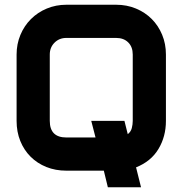

<svg xmlns="http://www.w3.org/2000/svg" viewBox="-20 -720 770 810"><path d="M680 -210Q680 -144 648.5 -91.5Q617 -39 554 -14L575 70H435L418 0H260Q214 0 175.5 -15.5Q137 -31 109 -59Q81 -87 65.5 -125.5Q50 -164 50 -210V-490Q50 -534 66 -572.5Q82 -611 110.5 -639.5Q139 -668 177.5 -684Q216 -700 260 -700H470Q515 -700 553.5 -684Q592 -668 620 -640Q648 -612 664 -573.5Q680 -535 680 -490ZM540 -210V-490Q540 -522 521 -541Q502 -560 470 -560H260Q230 -560 210 -540Q190 -520 190 -490V-210Q190 -140 260 -140H383L365 -210H505L519 -154Q532 -164 536 -179.5Q540 -195 540 -210Z"/></svg>

Font: CAT North
Style: Regular
Weight: 400
Designer: Peter Wiegel
Foundry: Peter Wiegel
Version: Version 1.000